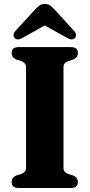

<svg xmlns="http://www.w3.org/2000/svg" viewBox="-20 -934 445 954"><path d="M295.5 -101.5Q295.5 -88 301.8 -80.8Q308 -73.5 320.5 -69L344 -62Q367 -52 367 -29.5Q367 0 332 0H73Q38 0 38 -29.5Q38 -52 60.5 -62L84 -69Q96.5 -73.5 103 -80.8Q109.5 -88 109.5 -101.5V-598.5Q109.5 -612 103 -619.2Q96.5 -626.5 84.5 -631L60.5 -638Q38 -648 38 -670.5Q38 -700 73 -700H332Q367 -700 367 -670.5Q367 -648 344 -638L320.5 -631Q308 -626.5 301.8 -619.2Q295.5 -612 295.5 -598.5ZM94 -747Q68.5 -731 53.5 -744Q48 -749.5 47.2 -759.2Q46.5 -769 56.5 -780L151 -883.5Q164 -897.5 175 -906Q186 -914.5 202.5 -914.5Q219 -914.5 230 -906Q241 -897.5 254 -883.5L348.5 -780Q358.5 -769 357.8 -759.2Q357 -749.5 351.5 -744Q336.5 -731 311 -747L202.5 -807.5Z"/></svg>

Font: Fraunces 72pt S050
Style: Bold
Weight: 700
Version: Version 1.000; ttfautohint (v1.8.3)